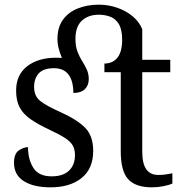

<svg xmlns="http://www.w3.org/2000/svg" viewBox="-20 -792 779 822"><path d="M196 10Q124 10 82 -16.5Q40 -43 40 -95Q40 -134 60.5 -148Q81 -162 100 -162Q100 -109 123 -73Q146 -37 201 -37Q250 -37 275.5 -61.5Q301 -86 301 -128Q301 -152 291.5 -169Q282 -186 258 -201.5Q234 -217 191 -237Q142 -260 110.5 -282Q79 -304 64 -332.5Q49 -361 49 -404Q49 -472 96.5 -508.5Q144 -545 221 -545Q234 -545 245 -544Q237 -563 231.5 -583.5Q226 -604 226 -625Q226 -675 249.5 -707.5Q273 -740 313.5 -756Q354 -772 403 -772Q444 -772 481.5 -759Q519 -746 547.5 -722.5Q576 -699 589 -667V-536H709V-483H589V-143Q589 -91 606.5 -67Q624 -43 657 -43Q674 -43 688.5 -45Q703 -47 718 -50V-6Q705 0 680.5 5Q656 10 630 10Q561 10 529 -24.5Q497 -59 497 -145V-483H427V-520Q463 -520 483 -545.5Q503 -571 503 -621Q503 -665 489 -688.5Q475 -712 452 -720.5Q429 -729 403 -729Q358 -729 330.5 -703.5Q303 -678 303 -626Q303 -594 311.5 -571.5Q320 -549 331.5 -531Q343 -513 351.5 -494.5Q360 -476 360 -453Q360 -426 343 -410Q326 -394 294 -394Q294 -445 273.5 -472.5Q253 -500 211 -500Q166 -500 146 -478Q126 -456 126 -420Q126 -381 152 -360Q178 -339 239 -312Q312 -279 345.5 -244Q379 -209 379 -146Q379 -70 329.5 -30Q280 10 196 10Z"/></svg>

Font: Noto Serif SemiCondensed
Style: Regular
Weight: 400
Width: 4
Designer: Monotype Design Team
Foundry: Monotype Imaging Inc.
Version: Version 2.013